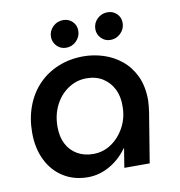

<svg xmlns="http://www.w3.org/2000/svg" viewBox="-80 -771 803 857"><g transform="rotate(-10 321.5 -342.0)"><path d="M251 13Q188 13 140 -17Q92 -47 65.5 -101Q39 -155 39 -225Q39 -290 59.5 -345Q80 -400 118 -439.5Q156 -479 208.5 -500.5Q261 -522 323 -522Q368 -522 412.5 -508Q457 -494 493.5 -464.5Q530 -435 552 -389Q574 -343 574 -278Q573 -263 572 -250.5Q571 -238 569 -226L532 0H417L431 -86H429Q396 -40 349 -13.5Q302 13 251 13ZM292 -85Q337 -85 374 -110Q411 -135 434 -177.5Q457 -220 457 -272Q458 -316 441.5 -349.5Q425 -383 394 -403Q363 -423 319 -423Q275 -423 237 -398Q199 -373 177 -329.5Q155 -286 155 -232Q155 -186 172 -153.5Q189 -121 220 -103Q251 -85 292 -85ZM456 -573Q431 -573 414 -590.5Q397 -608 397 -632Q397 -659 416.5 -678Q436 -697 463 -697Q488 -697 505 -680.5Q522 -664 522 -639Q522 -612 502.5 -592.5Q483 -573 456 -573ZM255 -573Q230 -573 213 -590.5Q196 -608 196 -632Q196 -659 215.5 -678Q235 -697 262 -697Q287 -697 304 -680.5Q321 -664 321 -639Q321 -612 301.5 -592.5Q282 -573 255 -573Z"/></g></svg>

Font: MuseoModerno Medium
Style: Italic
Weight: 500
Italic angle: -9°
Designer: Pablo Cosgaya, Héctor Gatti, Marcela Romero, and the Authors of The MuseoModerno Project.
Foundry: Omnibus-Type Team
Version: Version 1.003